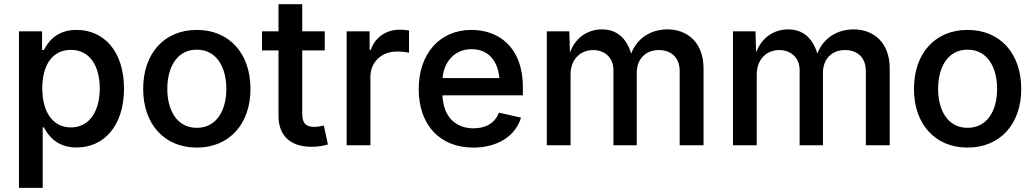

<svg xmlns="http://www.w3.org/2000/svg" viewBox="-20 -696 4959 920"><path d="M70.8 204.1H184.6V-85.9H190.4C209.5 -49.3 250 10.7 347.2 10.7C479 10.7 574.2 -94.2 574.2 -271.5C574.2 -450.7 477.1 -552.7 347.7 -552.7C247.1 -552.7 209 -491.7 190.4 -456.5H181.6V-545.9H70.8ZM319.8 -85.4C231.9 -85.4 182.6 -161.1 182.6 -272.5C182.6 -383.8 230.5 -457 319.8 -457C411.6 -457 458 -377.9 458 -272.5C458 -166 410.6 -85.4 319.8 -85.4Z M922.9 11.2C1078.6 11.2 1180.2 -101.6 1180.2 -270C1180.2 -439.9 1078.6 -552.7 922.9 -552.7C767.1 -552.7 666 -439.9 666 -270C666 -101.6 767.1 11.2 922.9 11.2ZM922.9 -83.5C827.6 -83.5 781.7 -168 781.7 -270C781.7 -373.5 827.6 -458 922.9 -458C1018.6 -458 1064.5 -373 1064.5 -270C1064.5 -168 1018.6 -83.5 922.9 -83.5Z M1314.5 -675.8V-545.9H1235.4V-454.6H1314.5V-140.1C1314.5 -45.9 1371.6 7.3 1472.7 7.3C1498.5 7.3 1526.9 3.9 1551.3 -3.9L1531.7 -94.2C1519 -91.3 1497.6 -87.9 1486.3 -87.9C1444.8 -87.9 1428.2 -106.9 1428.2 -149.9V-454.6H1536.1V-545.9H1428.2V-675.8Z M1641.1 0H1754.9V-328.1C1754.9 -398.9 1808.6 -449.2 1882.3 -449.2C1905.3 -449.2 1931.2 -445.8 1939.9 -443.4V-550.3C1928.2 -552.2 1907.7 -553.7 1894 -553.7C1831.1 -553.7 1776.9 -517.6 1756.8 -457H1751V-545.9H1641.1Z M2248 11.2C2366.7 11.2 2450.7 -46.4 2476.6 -132.3L2370.6 -156.2C2352.1 -106.9 2308.1 -81.1 2249.5 -81.1C2163.1 -81.1 2104 -136.2 2100.1 -239.3H2485.4V-277.8C2485.4 -473.1 2366.7 -552.7 2239.3 -552.7C2085.4 -552.7 1986.3 -437 1986.3 -269C1986.3 -99.1 2085.9 11.2 2248 11.2ZM2100.6 -321.8C2106.9 -398.4 2156.7 -460.4 2239.7 -460.4C2319.8 -460.4 2365.2 -404.8 2373 -321.8Z M2600.1 0H2713.9V-337.9C2713.9 -415 2763.7 -456.1 2822.3 -456.1C2878.4 -456.1 2919.4 -418.5 2919.4 -360.8V0H3031.2V-347.2C3031.2 -411.1 3071.3 -456.1 3137.2 -456.1C3191.4 -456.1 3236.8 -425.3 3236.8 -354.5V0H3351.1V-368.2C3351.1 -491.2 3274.9 -555.2 3178.2 -555.2C3100.6 -555.2 3032.7 -514.6 3004.4 -439C2982.4 -513.2 2935.5 -555.2 2864.7 -555.2C2800.3 -555.2 2738.8 -520 2710.9 -444.3L2708 -545.9H2600.1Z M3492.2 0H3606V-337.9C3606 -415 3655.8 -456.1 3714.4 -456.1C3770.5 -456.1 3811.5 -418.5 3811.5 -360.8V0H3923.3V-347.2C3923.3 -411.1 3963.4 -456.1 4029.3 -456.1C4083.5 -456.1 4128.9 -425.3 4128.9 -354.5V0H4243.2V-368.2C4243.2 -491.2 4167 -555.2 4070.3 -555.2C3992.7 -555.2 3924.8 -514.6 3896.5 -439C3874.5 -513.2 3827.6 -555.2 3756.8 -555.2C3692.4 -555.2 3630.9 -520 3603 -444.3L3600.1 -545.9H3492.2Z M4616.2 11.2C4772 11.2 4873.5 -101.6 4873.5 -270C4873.5 -439.9 4772 -552.7 4616.2 -552.7C4460.4 -552.7 4359.4 -439.9 4359.4 -270C4359.4 -101.6 4460.4 11.2 4616.2 11.2ZM4616.2 -83.5C4521 -83.5 4475.1 -168 4475.1 -270C4475.1 -373.5 4521 -458 4616.2 -458C4711.9 -458 4757.8 -373 4757.8 -270C4757.8 -168 4711.9 -83.5 4616.2 -83.5Z"/></svg>

Font: Raveo Medium
Style: Regular
Weight: 500
Designer: Jakub Foglar, Rasmus Andersson (Inter)
Foundry: Jakubfoglar.com
Version: Version 1.100;Glyphs 3.2.3 (3260)